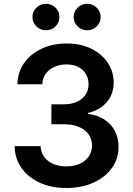

<svg xmlns="http://www.w3.org/2000/svg" viewBox="-20 -963 689 994"><path d="M323.7 10.3Q244.6 10.3 184.8 -17.6Q125 -45.4 90.8 -94.2Q56.6 -143.1 55.7 -206.5H189.9Q191.4 -174.3 208.7 -150.6Q226.1 -127 255.9 -114.3Q285.6 -101.6 323.7 -101.6Q362.8 -101.6 392.6 -115Q422.4 -128.4 439.5 -153.1Q456.5 -177.7 456.5 -210Q456.5 -242.7 439 -267.3Q421.4 -292 388.7 -305.9Q356 -319.8 310.5 -319.8H246.1V-422.9H310.5Q348.6 -422.9 377.4 -435.8Q406.2 -448.7 422.4 -471.9Q438.5 -495.1 438.5 -526.4Q438.5 -557.6 424.3 -580.6Q410.2 -603.5 384.5 -616.5Q358.9 -629.4 324.2 -629.4Q290 -629.4 262 -616.9Q233.9 -604.5 217 -581.5Q200.2 -558.6 199.2 -526.9H70.3Q71.3 -588.9 104.7 -636.5Q138.2 -684.1 195.6 -710.9Q252.9 -737.8 325.7 -737.8Q398.4 -737.8 453.1 -710.7Q507.8 -683.6 538.1 -637.7Q568.4 -591.8 568.4 -535.6Q568.4 -474.6 531.7 -433.1Q495.1 -391.6 435.5 -378.4V-373.5Q486.3 -366.7 521.7 -343.3Q557.1 -319.8 575.4 -283.7Q593.8 -247.6 593.8 -202.6Q593.8 -141.1 559.1 -93Q524.4 -44.9 463.4 -17.3Q402.3 10.3 323.7 10.3ZM431.2 -806.2Q402.3 -806.2 381.8 -826.4Q361.3 -846.7 361.3 -875Q361.3 -903.3 381.8 -923.3Q402.3 -943.4 431.2 -943.4Q460 -943.4 480.5 -923.3Q501 -903.3 501 -875Q501 -846.7 480.5 -826.4Q460 -806.2 431.2 -806.2ZM218.3 -806.2Q189 -806.2 168.5 -826.4Q147.9 -846.7 147.9 -875Q147.9 -903.3 168.5 -923.3Q189 -943.4 218.3 -943.4Q247.1 -943.4 267.3 -923.3Q287.6 -903.3 287.6 -875Q287.6 -846.7 267.3 -826.4Q247.1 -806.2 218.3 -806.2Z"/></svg>

Font: V-Inter
Style: SemiBold-600
Weight: 600
Designer: Rasmus Andersson
Foundry: rsms
Version: Version 4.000;git-4146feb